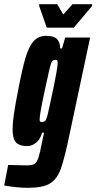

<svg xmlns="http://www.w3.org/2000/svg" viewBox="-56 -689 460 916"><path d="M-36 196 -17 98 72 100Q97 100 108.5 93Q120 86 127.5 63Q135 40 146 -18L154 -56H145Q136 -24 116 -8Q96 8 73 8Q37 8 20.5 -9.5Q4 -27 4 -72Q4 -101 10 -143Q16 -185 30 -256Q50 -361 66 -414.5Q82 -468 105 -493Q128 -518 165 -518Q201 -518 216 -502.5Q231 -487 231 -458H240L255 -510H374L279 -63Q253 63 235 114Q217 165 183 186Q149 207 77 207Q26 207 -36 196ZM170 -137Q179 -173 199 -269.5Q219 -366 219 -389Q219 -399 217 -401Q215 -403 206 -403Q197 -403 192 -396Q187 -389 178.5 -353Q170 -317 157 -255Q133 -144 133 -119Q133 -111 135.5 -109Q138 -107 145 -107Q154 -107 159.5 -112.5Q165 -118 170 -137ZM167 -557 131 -660V-669H217L246 -620L290 -669H384L383 -660L296 -557Z"/></svg>

Font: Saira Ultra Condensed Black
Style: Italic
Weight: 900
Width: 1
Italic angle: -12°
Designer: Hector Gatti with collaboration of the Omnibus-Type team
Foundry: Omnibus-Type
Version: Version 1.001; ttfautohint (v1.8)